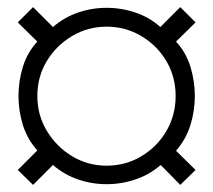

<svg xmlns="http://www.w3.org/2000/svg" viewBox="-20 -619 600 540"><path d="M73 -99 30 -141 85 -196Q57 -227 44.5 -267Q32 -307 32 -349Q32 -391 44.5 -431.5Q57 -472 85 -502L30 -556L73 -599L129 -543Q160 -570 199 -583.5Q238 -597 280 -597Q322 -597 361.5 -583.5Q401 -570 431 -543L487 -599L530 -556L475 -502Q503 -472 515.5 -431.5Q528 -391 528 -349Q528 -307 515.5 -267Q503 -227 475 -195L530 -141L487 -99L432 -155Q401 -128 361.5 -114.5Q322 -101 280 -101Q238 -101 199 -114.5Q160 -128 129 -155ZM280 -153Q333 -153 377.5 -179.5Q422 -206 448 -250.5Q474 -295 474 -349Q474 -403 448 -447Q422 -491 377.5 -517.5Q333 -544 280 -544Q227 -544 182.5 -517.5Q138 -491 111.5 -447Q85 -403 85 -349Q85 -295 112 -250.5Q139 -206 183 -179.5Q227 -153 280 -153Z"/></svg>

Font: Archivo SemiCondensed ExtraLight
Style: Regular
Weight: 250
Width: 4
Designer: Hector Gatti
Foundry: Omnibus-Type
Version: Version 2.001